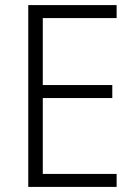

<svg xmlns="http://www.w3.org/2000/svg" viewBox="-20 -827 534 754"><path d="M438 -93V-144H148V-442H421V-493H148V-756H438V-807H91V-93Z"/></svg>

Font: Noto Sans Kannada UI SemiCondensed Light
Style: Regular
Weight: 300
Width: 4
Designer: Jelle Bosma - Monotype Design Team
Foundry: Monotype Imaging Inc.
Version: Version 2.005